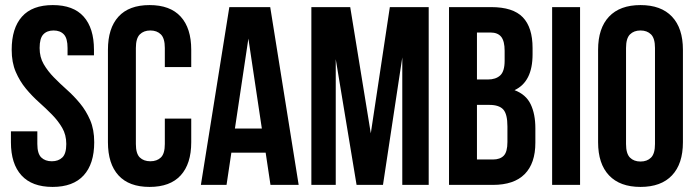

<svg xmlns="http://www.w3.org/2000/svg" viewBox="-20 -728 2740 756"><path d="M26 -532Q26 -617 66.5 -662.5Q107 -708 188 -708Q269 -708 309.5 -662.5Q350 -617 350 -532V-510H246V-539Q246 -577 231.5 -592.5Q217 -608 191 -608Q165 -608 150.5 -592.5Q136 -577 136 -539Q136 -503 152 -475.5Q168 -448 192 -423.5Q216 -399 243.5 -374.5Q271 -350 295 -321Q319 -292 335 -255Q351 -218 351 -168Q351 -83 309.5 -37.5Q268 8 187 8Q106 8 64.5 -37.5Q23 -83 23 -168V-211H127V-161Q127 -123 142.5 -108Q158 -93 184 -93Q210 -93 225.5 -108Q241 -123 241 -161Q241 -197 225 -224.5Q209 -252 185 -276.5Q161 -301 133.5 -325.5Q106 -350 82 -379Q58 -408 42 -445Q26 -482 26 -532Z M733 -261V-168Q733 -83 691.5 -37.5Q650 8 569 8Q488 8 446.5 -37.5Q405 -83 405 -168V-532Q405 -617 446.5 -662.5Q488 -708 569 -708Q650 -708 691.5 -662.5Q733 -617 733 -532V-464H629V-539Q629 -577 613.5 -592.5Q598 -608 572 -608Q546 -608 530.5 -592.5Q515 -577 515 -539V-161Q515 -123 530.5 -108Q546 -93 572 -93Q598 -93 613.5 -108Q629 -123 629 -161V-261Z M1156 0H1045L1026 -127H891L872 0H771L883 -700H1044ZM905 -222H1011L958 -576Z M1440 -203 1515 -700H1668V0H1564V-502L1488 0H1384L1302 -495V0H1206V-700H1359Z M1914 -700Q2000 -700 2038.5 -660Q2077 -620 2077 -539V-514Q2077 -406 2006 -373Q2051 -356 2069.5 -317.5Q2088 -279 2088 -223V-166Q2088 -85 2046 -42.5Q2004 0 1921 0H1748V-700ZM1858 -315V-100H1921Q1949 -100 1963.5 -115Q1978 -130 1978 -169V-230Q1978 -279 1961.5 -297Q1945 -315 1907 -315ZM1858 -600V-415H1901Q1932 -415 1949.5 -431Q1967 -447 1967 -489V-528Q1967 -566 1953.5 -583Q1940 -600 1911 -600Z M2154 -700H2264V0H2154Z M2445 -161Q2445 -123 2460.5 -107.5Q2476 -92 2502 -92Q2528 -92 2543.5 -107.5Q2559 -123 2559 -161V-539Q2559 -577 2543.5 -592.5Q2528 -608 2502 -608Q2476 -608 2460.5 -592.5Q2445 -577 2445 -539ZM2335 -532Q2335 -617 2378 -662.5Q2421 -708 2502 -708Q2583 -708 2626 -662.5Q2669 -617 2669 -532V-168Q2669 -83 2626 -37.5Q2583 8 2502 8Q2421 8 2378 -37.5Q2335 -83 2335 -168Z"/></svg>

Font: Bebas Neue
Style: Regular
Weight: 400
Designer: Ryoichi Tsunekawa
Foundry: Ryoichi Tsunekawa
Version: Version 1.300